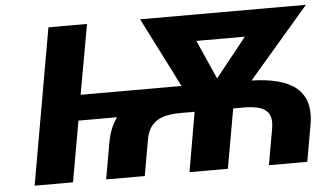

<svg xmlns="http://www.w3.org/2000/svg" viewBox="-50 -791 1479 872"><g transform="rotate(-5 689.5 -355.5)"><path d="M764 -271H827L780 0H955L1003 -271H1049C1144 -271 1185 -244 1171 -164L1142 0H1317L1346 -164C1374 -322 1279 -385 1097 -390L1373 -711H617L778 -393H318L375 -711H199L74 0H249L298 -277H474C451 -246 437 -209 429 -164L400 0H576L605 -164C619 -243 669 -271 764 -271ZM942 -413 863 -591H1084Z"/></g></svg>

Font: Asimov
Style: XWidIt
Weight: 500
Designer: Google
Version: Version 2.000980; 2014